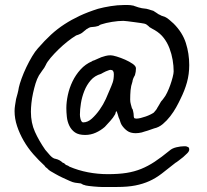

<svg xmlns="http://www.w3.org/2000/svg" viewBox="-20 -712 824 764"><path d="M157 -53Q134 -74 112.5 -98.5Q91 -123 74.5 -151.5Q58 -180 48 -210Q38 -240 38 -270Q38 -281 40 -293.5Q42 -306 44 -318Q47 -329 50 -340Q53 -351 55 -364Q58 -378 66 -400Q74 -422 85 -445Q96 -468 108 -488Q120 -508 131 -520Q158 -551 183 -574Q208 -597 236.5 -615.5Q265 -634 297 -649Q329 -664 370 -677Q392 -683 420 -687.5Q448 -692 472 -692Q481 -692 490 -692Q499 -692 508 -690Q511 -690 515 -688L530 -683Q532 -682 533.5 -682Q535 -682 538 -681Q544 -679 551 -678.5Q558 -678 563 -677L590 -669Q593 -667 597 -664.5Q601 -662 604 -660Q610 -655 618 -652Q620 -650 627 -648Q634 -646 636 -645Q645 -641 654 -633Q663 -625 671 -618Q706 -583 719.5 -541Q733 -499 733 -453Q733 -417 724 -384.5Q715 -352 698 -318Q691 -303 681 -285Q671 -267 657.5 -249.5Q644 -232 628 -218.5Q612 -205 593 -201Q588 -199 581.5 -197Q575 -195 567 -192Q561 -190 555 -188.5Q549 -187 544 -185Q531 -182 520 -182Q499 -182 486 -191.5Q473 -201 464 -215Q460 -222 458 -229.5Q456 -237 452 -245Q450 -251 448.5 -257Q447 -263 444 -270Q443 -269 443 -268.5Q443 -268 441 -267Q440 -263 439.5 -261Q439 -259 438 -257Q430 -243 418.5 -230.5Q407 -218 397 -207Q381 -193 361 -184Q341 -175 319 -175Q293 -175 278.5 -185Q264 -195 256 -211.5Q248 -228 246 -247Q244 -266 244 -282Q244 -306 250 -334Q256 -362 268.5 -388Q281 -414 300.5 -435.5Q320 -457 346 -468Q348 -470 350 -470.5Q352 -471 355 -472L373 -480Q376 -481 378 -482Q380 -483 382 -484Q390 -487 400 -489.5Q410 -492 420 -492Q428 -492 444.5 -487Q461 -482 478 -474.5Q495 -467 508 -458Q521 -449 521 -440Q521 -433 520 -426.5Q519 -420 517 -413Q508 -398 507 -387Q501 -370 499.5 -352.5Q498 -335 498 -316Q498 -306 500.5 -297.5Q503 -289 505 -281Q508 -278 508.5 -274.5Q509 -271 510 -268Q511 -263 511.5 -260Q512 -257 512 -253Q512 -247 513.5 -243.5Q515 -240 523 -240Q530 -240 540 -242.5Q550 -245 560 -248.5Q570 -252 579 -256.5Q588 -261 592 -264Q596 -269 600 -273.5Q604 -278 606 -283Q610 -289 613 -294.5Q616 -300 619 -305Q621 -309 626 -314Q630 -320 632 -322Q638 -329 645 -343.5Q652 -358 657.5 -373.5Q663 -389 667 -404.5Q671 -420 671 -428Q671 -450 667 -473.5Q663 -497 654.5 -519.5Q646 -542 632 -560.5Q618 -579 596 -592Q591 -595 586 -597.5Q581 -600 575 -604L571 -608Q568 -611 563.5 -614Q559 -617 554 -618Q551 -619 539.5 -620.5Q528 -622 514 -624Q500 -626 487 -627.5Q474 -629 471 -629Q451 -629 426 -625Q401 -621 383 -615Q378 -614 372 -609L360 -606Q356 -605 351.5 -605Q347 -605 341 -604Q339 -604 337.5 -603Q336 -602 333 -601L325 -596Q323 -596 321 -593Q319 -592 317 -590Q313 -587 311 -585Q309 -583 306 -581Q303 -579 300 -577.5Q297 -576 292 -574Q290 -573 286 -572Q282 -571 280 -569Q268 -562 249.5 -547.5Q231 -533 213.5 -516Q196 -499 181.5 -482Q167 -465 162 -453Q157 -442 148 -431Q141 -420 135 -412Q127 -398 121.5 -380Q116 -362 111.5 -341.5Q107 -321 105 -301.5Q103 -282 103 -267Q103 -223 119 -187.5Q135 -152 160 -116Q167 -107 179 -94Q191 -81 201 -80Q210 -78 217 -74Q224 -70 229 -65Q235 -63 237.5 -60.5Q240 -58 242 -56Q248 -54 251 -52.5Q254 -51 256 -49Q291 -34 330 -26.5Q369 -19 409 -19Q452 -19 483.5 -24Q515 -29 542 -40Q569 -51 595.5 -68.5Q622 -86 655 -113Q665 -122 682 -126Q699 -130 712 -130Q714 -130 718 -130Q722 -130 725 -128Q733 -127 733 -117Q733 -110 725 -102Q717 -94 709 -87Q700 -80 691 -73Q682 -66 678 -64Q648 -40 624 -21.5Q600 -3 574.5 8.5Q549 20 518.5 26Q488 32 446 32H384Q381 32 371.5 31.5Q362 31 352 30Q342 29 333.5 28Q325 27 321 26Q319 25 317 24.5Q315 24 311 23Q309 22 302 18Q296 17 290.5 16.5Q285 16 279 15Q271 14 257.5 8Q244 2 229 -5Q214 -12 201 -19.5Q188 -27 181 -31Q174 -35 168 -42Q160 -47 157 -53ZM311 -225Q329 -225 345.5 -240Q362 -255 376.5 -275.5Q391 -296 401 -318Q411 -340 416 -353Q424 -371 428.5 -384Q433 -397 433 -417Q433 -434 420 -434Q416 -434 411.5 -432Q407 -430 401 -428Q394 -425 390 -422.5Q386 -420 382 -418Q357 -411 341 -392.5Q325 -374 315.5 -350Q306 -326 302 -301Q298 -276 298 -256Q298 -253 298.5 -248Q299 -243 300.5 -238Q302 -233 304.5 -229Q307 -225 311 -225Z"/></svg>

Font: ToneOZ-Pinyin-Tsuipita-TC
Style: Regular
Weight: 400
Designer: ÂÆ£ÂøóÂáåJeffrey Xuan(jeffreyx@gmail.com, ToneOZ.com) ÈòøÂù§(cjkFonts)
Foundry: ToneOZ
Version: Version 0.24071